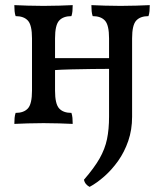

<svg xmlns="http://www.w3.org/2000/svg" viewBox="-20 -481 641 750"><path d="M330 249Q322 245 316 238Q310 231 308 221Q348 175 369 138Q390 101 398 62.5Q406 24 406 -26V-331Q406 -383 390 -400.5Q374 -418 342 -418Q339 -427 338 -437.5Q337 -448 337 -461Q360 -460 389.5 -459Q419 -458 451 -458Q483 -458 512.5 -459Q542 -460 565 -461Q565 -448 564 -437.5Q563 -427 560 -418Q528 -418 512 -400.5Q496 -383 496 -331V-25Q496 26 481 69.5Q466 113 441.5 147.5Q417 182 387.5 208Q358 234 330 249ZM36 3Q36 -10 37 -20.5Q38 -31 41 -40Q73 -40 89 -57.5Q105 -75 105 -127V-331Q105 -383 89 -400.5Q73 -418 41 -418Q38 -427 37 -437.5Q36 -448 36 -461Q58 -460 88 -459Q118 -458 150 -458Q182 -458 212 -459Q242 -460 264 -461Q264 -448 263 -437.5Q262 -427 259 -418Q227 -418 211 -400.5Q195 -383 195 -331V-127Q195 -75 211 -57.5Q227 -40 259 -40Q262 -31 263 -20.5Q264 -10 264 3Q242 2 212 1Q182 0 150 0Q118 0 88 1Q58 2 36 3ZM190 -207V-254H410V-212Q382 -212 341 -211.5Q300 -211 259 -210Q218 -209 190 -207Z"/></svg>

Font: Vollkorn
Style: Regular
Weight: 400
Designer: Friedrich Althausen
Foundry: Friedrich Althausen
Version: Version 4.104